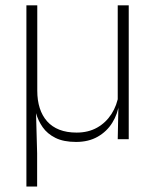

<svg xmlns="http://www.w3.org/2000/svg" viewBox="-20 -506 564 698"><path d="M448 -486.5V0H408L410.5 -123.5L408 -125.5V-486.5ZM115.5 -176.5Q115.5 -141 124.5 -113Q133.5 -85 151.2 -65Q169 -45 195.8 -34.5Q222.5 -24 258.5 -24Q301 -24 333 -42Q365 -60 385.2 -91.5Q405.5 -123 411.5 -163L422.5 -130H413Q408 -91.5 388.2 -59.8Q368.5 -28 335.2 -9Q302 10 256.5 10Q211 10 181.5 -4.8Q152 -19.5 135.2 -43.5Q118.5 -67.5 111 -94.5L115 51V172H76V-486.5H115.5Z"/></svg>

Font: Anek Gujarati Medium ExtraLight
Style: Regular
Weight: 250
Version: Version 1.003